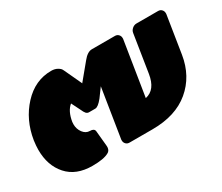

<svg xmlns="http://www.w3.org/2000/svg" viewBox="-95 -731 1111 963"><g transform="rotate(-30 460.5 -249.5)"><path d="M10.8 -196.7Q10.8 -219.2 15 -250Q32.5 -359.2 101.7 -433.8Q170.8 -508.3 264.2 -508.3Q285 -508.3 299.6 -500Q314.2 -491.7 318.3 -483.3L322.5 -475L368.3 -376.7L367.5 -375L443.3 -466.7Q470 -500 495.8 -500H629.2Q641.7 -500 649.6 -491.7Q657.5 -483.3 657.5 -471.7V-466.7L607.5 -152.5Q668.3 -165 681.7 -250L715.8 -466.7Q717.5 -480 728.8 -490Q740 -500 754.2 -500H879.2Q891.7 -500 899.6 -491.7Q907.5 -483.3 907.5 -471.7V-466.7L873.3 -250Q855 -135.8 773.8 -67.9Q692.5 0 558.3 0H425Q412.5 0 404.6 -8.3Q396.7 -16.7 396.7 -28.3V-33.3L441.7 -316.7L405 -266.7Q378.3 -233.3 361.7 -233.3H345H325.8Q315.8 -233.3 309.2 -240.4Q302.5 -247.5 294.2 -266.7L269.2 -316.7Q237.5 -290.8 228.3 -233.3Q227.5 -229.2 227.5 -220Q227.5 -192.5 243.3 -171.2Q259.2 -150 282.5 -150Q306.7 -150 309.2 -133.3L317.5 -45.8Q318.3 -36.7 317.5 -31.7Q315 -15 301.7 -8.3Q272.5 8.3 206.7 8.3Q112.5 8.3 61.7 -48.8Q10.8 -105.8 10.8 -196.7Z"/></g></svg>

Font: BoonTook Mon
Style: Italic
Weight: 400
Italic angle: -9°
Designer: Sungsit Sawaiwan
Foundry: FontUni
Version: Version 3.0